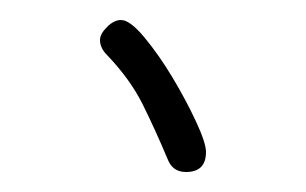

<svg xmlns="http://www.w3.org/2000/svg" viewBox="-20 -716 306 192"><path d="M186 -564Q186 -544 166 -544Q153 -544 148 -556Q135 -587 122.5 -612Q110 -637 87 -661Q80 -668 80 -676Q80 -682 87 -689Q94 -696 101 -696Q110 -696 124.5 -678.5Q139 -661 152.5 -638.5Q166 -616 176 -594.5Q186 -573 186 -564Z"/></svg>

Font: Wynona
Style: Regular
Weight: 400
Italic angle: -12°
Designer: Kanati
Foundry: Kanati and Michael Everson
Version: Version 2.000